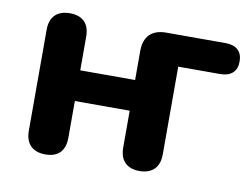

<svg xmlns="http://www.w3.org/2000/svg" viewBox="-61 -584 891 679"><g transform="rotate(10 384.0 -244.5)"><path d="M67.5 -64V-426.8Q67.5 -461.9 86.2 -480.2Q104.8 -498.4 138.9 -498.4Q173 -498.4 191.3 -480.2Q209.5 -461.9 209.5 -426.8V-305.9H406.5V-410.8Q406.5 -449.3 426.9 -469.7Q447.4 -490 485.7 -490H698.8Q727.9 -490 743.5 -475.8Q759.1 -461.5 759.1 -434.5Q759.1 -407.4 743.5 -393.2Q727.9 -378.9 698.8 -378.9H548.5V-64Q548.5 -28.9 529.8 -10.2Q511.2 8.4 477.1 8.4Q443 8.4 424.7 -10.2Q406.5 -28.9 406.5 -64V-195.7H209.5V-64Q209.5 -28.9 191.8 -10.2Q174 8.4 138.9 8.4Q104.8 8.4 86.2 -10.2Q67.5 -28.9 67.5 -64Z"/></g></svg>

Font: SN Pro Thin
Style: Regular
Weight: 200
Designer: Tobias Whetton
Foundry: Supernotes
Version: Version 1.003;Glyphs 3.3 (3324)